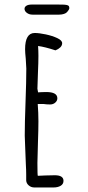

<svg xmlns="http://www.w3.org/2000/svg" viewBox="-20 -804 382 837"><path d="M271 -782.2Q263.7 -783.7 254.4 -783.9Q245.1 -784.2 229.5 -784.2H119.1Q103.5 -784.2 95.2 -779.1Q86.9 -773.9 86.9 -765.6Q86.9 -755.4 97.2 -747.8Q107.4 -740.2 121.6 -740.2H237.8Q249.5 -740.2 259 -743.4Q268.6 -746.6 272.9 -752Q281.7 -762.2 282.2 -768.1Q282.2 -774.4 280 -777.6Q277.8 -780.8 271 -782.2ZM131.3 -660.2Q89.4 -660.2 89.4 -589.4Q89.4 -575.2 92.3 -547.4Q94.7 -515.6 94.7 -504.9Q94.7 -449.7 91.3 -358.9Q87.9 -268.1 87.9 -212.9Q87.9 -196.3 90.3 -148.9Q92.8 -101.1 92.8 -85L93.8 -64Q94.2 -54.7 94.2 -43.9V-17.6Q94.7 -4.9 105.2 4.2Q115.7 13.2 129.4 13.2H213.9Q231.9 13.2 244.4 5.9Q256.8 -1.5 256.8 -15.6Q256.8 -40 218.8 -40L177.7 -39.1L145 -37.6Q143.1 -37.6 143.1 -93.8Q143.1 -117.2 145.5 -184.6Q147.5 -238.8 147.5 -274.9Q147.5 -312.5 144.5 -350.6H169.9Q183.6 -348.6 198.2 -348.6Q211.9 -348.6 220.9 -356.7Q230 -364.7 230 -375.5Q230 -402.8 181.6 -402.8Q170.4 -402.8 162.1 -402.3L146 -401.4L143.1 -417Q143.1 -436 145.5 -488.8Q147.5 -531.2 147.5 -560.5Q147.5 -582.5 146 -603.5Q175.8 -599.6 221.7 -584.5Q234.4 -589.4 242.7 -597.4Q251 -605.5 251 -615.7Q251 -627.9 229.7 -637.9Q208.5 -647.9 179.4 -654.1Q150.4 -660.2 131.3 -660.2Z"/></svg>

Font: Amatica SC
Style: Bold
Weight: 400
Designer: Vernon Adams, Ben Nathan
Foundry: newtypography
Version: Version 2.000